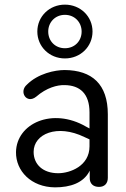

<svg xmlns="http://www.w3.org/2000/svg" viewBox="-20 -799 544 828"><path d="M217 9C283 9 341 -10 367 -63V-31C367 -7 382 7 407 7C431 7 445 -8 445 -32V-306C445 -436 377 -496 259 -497C217 -497 144 -482 96 -434C60 -403 95 -349 136 -382C181 -421 227 -433 259 -432C324 -431 366 -396 366 -314V-245L351 -253C206 -337 51 -267 49 -143C48 -62 114 8 217 9ZM260 -547C327 -547 379 -598 379 -663C379 -728 327 -779 260 -779C193 -779 141 -728 141 -663C141 -598 193 -547 260 -547ZM260 -591C218 -591 188 -622 188 -663C188 -703 218 -735 260 -735C302 -735 332 -703 332 -663C332 -622 302 -591 260 -591ZM125 -144C125 -222 227 -265 344 -208L366 -198V-168C366 -83 282 -52 231 -52C165 -52 125 -90 125 -144Z"/></svg>

Font: SN Pro Book
Style: Regular
Weight: 350
Designer: Tobias Whetton
Foundry: Supernotes
Version: Version 1.003;Glyphs 3.3 (3324)